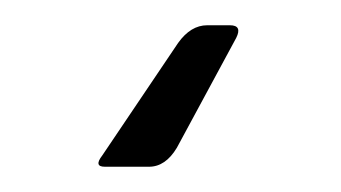

<svg xmlns="http://www.w3.org/2000/svg" viewBox="-20 -16 270 152"><path d="M61 107 121 18Q131 4 144 4H162Q172 4 167 14L120 101Q111 116 98 116H63Q54 116 61 107Z"/></svg>

Font: Vivano Light
Style: Regular
Weight: 300
Designer: Joe Prince, Josias Burgherr
Version: Version 2.064;September 19, 2022;FontCreator 14.0.0.2877 64-